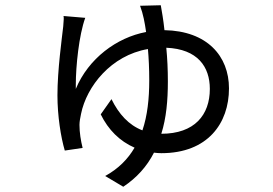

<svg xmlns="http://www.w3.org/2000/svg" viewBox="-20 -634 1040 732"><path d="M514 -612C526 -580 532 -547 537 -512C425 -491 317 -411 269 -295V-312C269 -381 281 -500 305 -566L222 -573C223 -572 223 -568 223 -561C223 -557 222 -548 221 -533C216 -488 199 -367 199 -271C199 -192 212 -111 227 -60L295 -70C288 -98 283 -129 283 -158C283 -171 286 -185 289 -200C310 -304 403 -423 544 -447C547 -412 549 -374 549 -327C549 -258 542 -193 523 -137C471 -157 433 -199 405 -256L364 -198C393 -139 436 -96 493 -71C468 -28 432 9 381 37L450 78C501 44 540 1 567 -52C576 -51 584 -50 595 -50C772 -50 853 -164 853 -297C853 -420 770 -516 607 -519C603 -558 597 -591 593 -614ZM595 -124C614 -184 620 -251 620 -323C620 -368 618 -411 614 -452C734 -447 780 -379 780 -295C780 -196 722 -124 595 -124Z"/></svg>

Font: Spoqa Han Sans Neo Regular
Style: Regular
Weight: 400
Designer: [Spoqa Han Sans Neo] Dong-huui Kim  Younghwa Kang  Yujin Lee  [Noto Sans] Ryoko NISHIZUKA  (kana & ideographs); Paul D. 
Foundry: Spoqa (http://www.spoqa-han-sans.com)
Version: Version 1.000